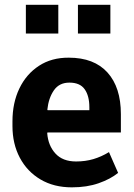

<svg xmlns="http://www.w3.org/2000/svg" viewBox="-20 -782 566 812"><path d="M283.7 10.3Q207.5 10.3 151.1 -23.2Q94.7 -56.6 63.7 -115.2Q32.7 -173.8 32.7 -249V-268.6Q32.7 -347.2 62 -408Q91.3 -468.8 144.8 -503.7Q198.2 -538.6 271 -538.1Q377.9 -538.1 434.6 -475.3Q491.2 -412.6 491.2 -299.3V-221.7H180.7L179.7 -218.8Q183.6 -166.5 214.4 -132.8Q245.1 -99.1 301.8 -99.1Q340.8 -99.1 374.8 -109.1Q408.7 -119.1 440.9 -138.7L479.5 -50.8Q446.8 -24.4 397.2 -7.1Q347.7 10.3 283.7 10.3ZM181.6 -315.9H357.9V-328.6Q357.9 -376.5 338.1 -404.5Q318.4 -432.6 273.4 -432.6Q230.5 -432.6 208 -400.1Q185.5 -367.7 180.2 -318.4ZM309.6 -640.1V-761.7H446.8V-640.1ZM89.4 -640.1V-761.7H226.6V-640.1Z"/></svg>

Font: Roboto Slab
Style: Bold
Weight: 700
Designer: Google
Version: Version 2.000; ttfautohint (v1.8.1.43-b0c9)